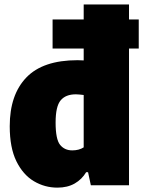

<svg xmlns="http://www.w3.org/2000/svg" viewBox="-20 -828 640 858"><path d="M236.5 10.5Q180 10.5 131.5 -18.2Q83 -47 53.2 -107.5Q23.5 -168 23.5 -264Q23.5 -404.5 97.8 -481.8Q172 -559 326.5 -559Q334 -559 340.8 -558.5Q347.5 -558 354 -558V-808H556.5V0H386L373.5 -58.5H365Q346 -26.5 313.8 -8Q281.5 10.5 236.5 10.5ZM303 -156Q333 -156 354 -169.5V-403.5Q346 -404.5 336.2 -405.5Q326.5 -406.5 319 -406.5Q273.5 -406.5 251 -379.5Q228.5 -352.5 228.5 -280.5Q228.5 -205.5 248.5 -180.8Q268.5 -156 303 -156ZM215 -611V-741H600V-611Z"/></svg>

Font: Encode Sans Semi Condensed Black
Style: Regular
Weight: 900
Width: 4
Designer: Multiple Designers
Foundry: Impallari Type
Version: Version 3.000; ttfautohint (v1.8.3) -l 8 -r 50 -G 200 -x 14 